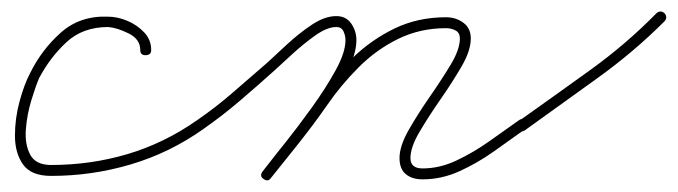

<svg xmlns="http://www.w3.org/2000/svg" viewBox="-20 -294 1179 334"><path d="M233 -198Q224 -198 224 -207Q224 -226 203.5 -236Q183 -246 168 -247Q124 -247 95.5 -220.5Q67 -194 48 -158Q42 -144 34.5 -119.5Q27 -95 25 -69Q23 -43 32.5 -25Q42 -7 69 -7Q138 -7 202 -26Q266 -45 323 -85Q330 -90 336 -82Q341 -75 333 -69Q275 -28 207.5 -8Q140 12 69 12Q34 12 20 -8Q6 -28 6 -58Q6 -88 14 -117.5Q22 -147 32 -166Q52 -207 85.5 -237Q119 -267 168 -265Q184 -265 201 -258Q218 -251 230.5 -238Q243 -225 243 -207Q243 -198 233 -198Z M320 -72Q315 -79 323 -85Q355 -107 385 -133Q415 -159 445 -185Q458 -197 479 -216.5Q500 -236 522.5 -251Q545 -266 565 -266Q582 -266 591 -253Q600 -240 600 -224Q600 -200 583 -167.5Q566 -135 541 -100Q516 -65 491.5 -34.5Q467 -4 451 16Q446 23 438 17Q431 12 437 4Q451 -14 474.5 -43.5Q498 -73 522.5 -107Q547 -141 564 -172Q581 -203 581 -224Q581 -232 577.5 -239.5Q574 -247 565 -247Q549 -247 528 -232Q507 -217 487.5 -199Q468 -181 457 -171Q427 -144 396.5 -118Q366 -92 333 -69Q326 -64 320 -72ZM438 17Q431 12 437 4Q461 -27 486 -58Q511 -89 533 -121Q559 -160 592.5 -192.5Q626 -225 666.5 -244.5Q707 -264 756 -264Q773 -264 786 -254.5Q799 -245 799 -227Q799 -206 783 -178.5Q767 -151 746.5 -121.5Q726 -92 710 -65Q694 -38 694 -19Q694 -1 715 -1Q745 -1 774.5 -15Q804 -29 831.5 -48.5Q859 -68 883 -85Q890 -90 896 -82Q901 -75 893 -69Q868 -51 839 -30.5Q810 -10 779 4Q748 18 715 18Q697 18 686 9Q675 0 675 -19Q675 -40 691 -68Q707 -96 727.5 -125.5Q748 -155 764 -181.5Q780 -208 780 -227Q780 -237 772.5 -241Q765 -245 756 -245Q711 -245 673 -226.5Q635 -208 604 -177Q573 -146 549 -111Q526 -78 501 -46.5Q476 -15 451 16Q446 23 438 17Z M882 -83Q944 -127 1006.5 -172Q1069 -217 1122 -271Q1129 -277 1136 -271Q1142 -264 1136 -257Q1082 -203 1018.5 -157.5Q955 -112 894 -68Q886 -62 880 -70Q875 -78 882 -83Z"/></svg>

Font: FRB American Cursive Guidelines Extralight
Style: Italic
Weight: 200
Italic angle: -25°
Version: Version 2.0;Modular Font Editor K font №1